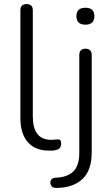

<svg xmlns="http://www.w3.org/2000/svg" viewBox="-20 -731 550 942"><path d="M220 8Q153 8 116.5 -33.5Q80 -75 80 -153V-680Q80 -711 111 -711Q141 -711 141 -680V-160Q141 -45 231 -45Q240 -45 247.5 -46Q255 -47 262 -47Q271 -48 275.5 -43.5Q280 -39 280 -25Q280 1 250 6Q243 8 235 8Q227 8 220 8ZM399 -610Q355 -610 355 -652Q355 -693 399 -693Q443 -693 443 -652Q443 -610 399 -610ZM258 191Q239 192 231.5 180Q224 168 229 155Q234 142 251 141Q310 139 339.5 110.5Q369 82 369 19V-460Q369 -492 399 -492Q430 -492 430 -460V15Q430 105 384.5 147.5Q339 190 258 191Z"/></svg>

Font: Nunito Light
Style: Regular
Weight: 300
Designer: Vernon Adams
Foundry: Vernon Adams
Version: Version 3.601; ttfautohint (v1.8.2.53-6de2)